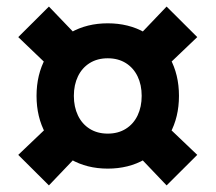

<svg xmlns="http://www.w3.org/2000/svg" viewBox="-20 -628 660 588"><path d="M91.9 -334.4Q91.9 -399.4 119.5 -450Q147.2 -500.6 196.8 -528.6Q246.3 -556.6 310 -556.6Q373.8 -556.6 423.3 -528.6Q472.8 -500.6 500.5 -450Q528.1 -399.4 528.1 -334.4Q528.1 -269.4 500.5 -218.8Q472.8 -168.1 423.2 -139.8Q373.7 -111.6 310 -111.6Q246.3 -111.6 196.8 -139.9Q147.2 -168.2 119.6 -218.8Q91.9 -269.4 91.9 -334.4ZM413.9 -334.4Q413.9 -368.1 401.4 -394Q388.9 -420 365.4 -434.8Q341.9 -449.5 310 -449.5Q278.1 -449.5 254.6 -434.8Q231.2 -420.1 218.7 -394.1Q206.2 -368.1 206.2 -334.4Q206.2 -300.7 218.7 -274.5Q231.2 -248.3 254.6 -233.6Q278.1 -218.8 310 -218.8Q341.9 -218.8 365.4 -233.6Q388.9 -248.3 401.4 -274.5Q413.9 -300.8 413.9 -334.4ZM473.7 -258.9 584.1 -153.7 490.2 -60.2 384.9 -170.7ZM384.9 -497.6 490.2 -607.9 584.1 -514.4 473.8 -409.2ZM129.8 -607.9 240.1 -492.9 150.9 -404.2 35.9 -514.4ZM35.9 -153.7 145.8 -258.5 234.7 -170.1 129.8 -60.2Z"/></svg>

Font: Monaspace Radon Var
Style: Regular
Weight: 400
Designer: Riley Cran and the Lettermatic Team
Version: Version 1.000 (Monaspace Radon Var)